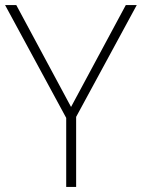

<svg xmlns="http://www.w3.org/2000/svg" viewBox="-20 -734 557 754"><path d="M259 -314 474 -714H517L279 -275V0H240V-271L0 -714H44Z"/></svg>

Font: Noto Sans ExtraLight
Style: Regular
Weight: 200
Designer: Monotype Design Team
Foundry: Monotype Imaging Inc.
Version: Version 2.007